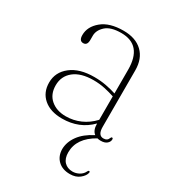

<svg xmlns="http://www.w3.org/2000/svg" viewBox="-158 -521 713 798"><g transform="rotate(30 199.0 -122.0)"><path d="M38.5 -94.5Q38.5 -144 79.2 -176Q120 -208 190.5 -208Q220.5 -208 247.2 -203Q274 -198 296.5 -190.5V-304Q296.5 -422.5 196 -422.5Q145.5 -422.5 122 -401Q98.5 -379.5 98.5 -353.5V-332.5Q98.5 -306.5 79 -306.5Q59.5 -306.5 59.5 -334.5Q59.5 -374.5 96 -405Q132.5 -435.5 199.5 -435.5Q258 -435.5 290.8 -404Q323.5 -372.5 323.5 -316.5V-45.5Q323.5 -5.5 350 -5.5Q368.5 -5.5 374 -21.5Q376 -27 379.5 -27Q384.5 -27 384.5 -20.5Q384.5 -9 374.2 -0.2Q364 8.5 345 8.5Q336 8.5 328.5 6.5Q252.5 49 252.5 117Q252.5 146.5 267.5 162.2Q282.5 178 307.5 178Q323.5 178 338.5 169.8Q353.5 161.5 360.5 146.5Q363 141 367 141Q371 141.5 370.5 147.5Q367 163.5 349 178Q331 192.5 303 192.5Q267 192.5 245.8 172.2Q224.5 152 224 118Q224.5 84 247 53Q269.5 22 314 -0.5Q296.5 -14 296.5 -44.5V-46.5Q242.5 9 159.5 9Q103.5 9 71 -19Q38.5 -47 38.5 -94.5ZM68 -98Q68 -55 96 -31Q124 -7 168 -7Q204.5 -7 237.5 -21.5Q270.5 -36 296.5 -64V-176.5Q274 -184 248.5 -189.5Q223 -195 194.5 -195Q134 -195 101 -168.5Q68 -142 68 -98Z"/></g></svg>

Font: Fraunces 144pt Soft Thin
Style: Regular
Weight: 100
Version: Version 1.000;[0bf87f6ff]